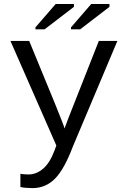

<svg xmlns="http://www.w3.org/2000/svg" viewBox="-20 -733 640 960"><path d="M142.6 207.5Q106.4 207.5 82 202.1V136.2Q100.6 139.2 123 139.2Q161.6 139.2 195.6 110.4Q229.5 81.5 252.9 18.6L261.7 -5.4L32.2 -528.3H126L254.9 -214.8Q299.3 -105.5 302.7 -90.8L322.8 -144.5L474.1 -528.3H566.9L344.2 0Q300.8 114.7 254.2 161.1Q207.5 207.5 142.6 207.5ZM335 -586.4V-596.2L436 -712.9H527.3V-698.7L380.9 -586.4ZM157.2 -586.4V-596.2L258.3 -712.9H349.6V-698.7L203.1 -586.4Z"/></svg>

Font: Courier New
Style: Regular
Weight: 400
Designer: Steve Matteson
Foundry: Ascender Corporation
Version: Version 2.00.3